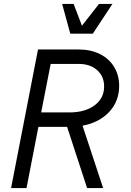

<svg xmlns="http://www.w3.org/2000/svg" viewBox="-20 -950 660 970"><path d="M582 -516Q582 -439 532 -385Q482 -331 397 -315L501 0H420L319 -309H174L114 0H36L172 -700H378Q438 -700 484.5 -677Q531 -654 556.5 -612Q582 -570 582 -516ZM506 -513Q506 -564 471 -595.5Q436 -627 378 -627H236L188 -382H330Q410 -382 458 -418Q506 -454 506 -513ZM394 -820 480 -930H548L449 -780H335L294 -930H352Z"/></svg>

Font: MedMera Sans
Style: Italic
Weight: 400
Italic angle: -11°
Designer: Kasper Nordkvist
Foundry: UNCUT.wtf
Version: Version 1.300